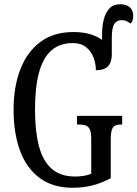

<svg xmlns="http://www.w3.org/2000/svg" viewBox="-20 -875 648 905"><path d="M322 10Q229 10 167 -36Q105 -82 74.5 -164.5Q44 -247 44 -358Q44 -466 76 -548.5Q108 -631 170.5 -677.5Q233 -724 326 -724Q371 -724 404.5 -714Q438 -704 461 -687V-712Q461 -752 469.5 -784.5Q478 -817 496.5 -836Q515 -855 546 -855Q574 -855 591 -841.5Q608 -828 608 -800Q608 -787 604.5 -778Q601 -769 595 -764Q586 -771 576.5 -775.5Q567 -780 553 -780Q531 -780 519 -762.5Q507 -745 507 -697V-620Q507 -597 500 -579.5Q493 -562 476.5 -553Q460 -544 432 -544Q432 -574 421 -603.5Q410 -633 386 -652.5Q362 -672 323 -672Q262 -672 222.5 -637.5Q183 -603 164 -533.5Q145 -464 145 -358Q145 -257 163.5 -186.5Q182 -116 223.5 -79.5Q265 -43 334 -43Q354 -43 374 -46Q394 -49 410 -56V-221Q410 -251 403 -265.5Q396 -280 383 -284Q370 -288 352 -288H343V-329H556V-288H549Q534 -288 523.5 -283.5Q513 -279 507.5 -264Q502 -249 502 -217V-35Q461 -13 417.5 -1.5Q374 10 322 10Z"/></svg>

Font: Noto Serif ExtraCondensed
Style: Regular
Weight: 400
Width: 2
Designer: Monotype Design Team
Foundry: Monotype Imaging Inc.
Version: Version 2.013